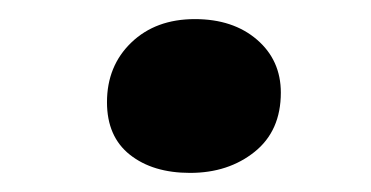

<svg xmlns="http://www.w3.org/2000/svg" viewBox="-20 -408 388 201"><path d="M92 -301Q92 -339 117.5 -363.5Q143 -388 184 -388Q224 -388 249 -366.5Q274 -345 274 -311Q274 -271 246.5 -249Q219 -227 179 -227Q140 -227 116 -246Q92 -265 92 -301Z"/></svg>

Font: Literata 12pt SemiBold
Style: Italic
Weight: 600
Italic angle: -2°
Designer: Latin by Veronika Burian and Jose Scaglione. Greek by Irene Vlachou. Cyrillic by Vera Evstafieva
Foundry: TypeTogether
Version: Version 3.002